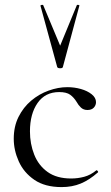

<svg xmlns="http://www.w3.org/2000/svg" viewBox="-20 -750 451 782"><path d="M231 12Q163 12 120 -17.5Q77 -47 56.5 -92.5Q36 -138 36 -185Q36 -235 55.5 -274Q75 -313 107 -340Q139 -367 178 -381Q217 -395 254 -395Q283 -395 309.5 -387.5Q336 -380 353.5 -366Q371 -352 371 -334Q371 -321 362 -311.5Q353 -302 336 -302Q320 -302 309.5 -312Q299 -322 292 -335Q281 -353 266 -364Q251 -375 221 -375Q164 -375 133 -330.5Q102 -286 102 -215Q102 -164 119.5 -120Q137 -76 174 -49.5Q211 -23 270 -23Q297 -23 323 -30Q349 -37 372 -56Q374 -58 377.5 -54Q381 -50 379 -48Q344 -17 309 -2.5Q274 12 231 12ZM145 -726Q144 -729 149.5 -730Q155 -731 156 -729L225 -564L293 -729Q294 -731 299.5 -730Q305 -729 303 -726L236 -477Q235 -472 225 -472Q215 -472 213 -477Z"/></svg>

Font: Cormorant Garamond Light
Style: Regular
Weight: 400
Version: Version 4.001